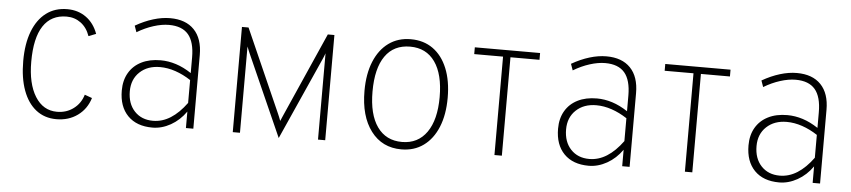

<svg xmlns="http://www.w3.org/2000/svg" viewBox="-37 -720 4119 929"><g transform="rotate(5 2022.0 -255.5)"><path d="M252 12Q194.5 12 153.2 -20.2Q112 -52.5 90 -112.2Q68 -172 68 -255Q68 -338.5 91 -398.5Q114 -458.5 156.8 -490.8Q199.5 -523 259 -523Q311.5 -523 350.5 -495Q389.5 -467 408 -416L372 -402Q358 -442.5 328 -464.8Q298 -487 259 -487Q184 -487 145.5 -428.5Q107 -370 107 -255Q107 -148 145.8 -86Q184.5 -24 252 -24Q298 -24 332.2 -49.8Q366.5 -75.5 379 -118L415 -105Q398.5 -51 355 -19.5Q311.5 12 252 12Z M718.5 12Q641.5 12 598.5 -32Q555.5 -76 555.5 -154Q555.5 -204 576.8 -240.2Q598 -276.5 637.2 -296.2Q676.5 -316 730.5 -316Q768 -316 805.5 -304Q843 -292 880.5 -267V-343Q880.5 -418 850 -454Q819.5 -490 755.5 -490Q721 -490 680.8 -477.2Q640.5 -464.5 601.5 -441L590.5 -472Q634 -497 676.8 -510Q719.5 -523 758.5 -523Q834.5 -523 875.5 -480.2Q916.5 -437.5 916.5 -358V0H880.5V-80Q850 -36.5 806.8 -12.2Q763.5 12 718.5 12ZM718.5 -21Q763 -21 803.5 -46.5Q844 -72 880.5 -122V-233Q844 -257 805.8 -270Q767.5 -283 730.5 -283Q670 -283 632.2 -247.5Q594.5 -212 594.5 -154Q594.5 -93.5 628.5 -57.2Q662.5 -21 718.5 -21Z M1332 9 1156 -387Q1152.5 -395.5 1149.2 -403.2Q1146 -411 1143 -419Q1143 -411 1143 -403.2Q1143 -395.5 1143 -387V0H1108V-511H1140L1317 -111Q1321 -101.5 1324.8 -92.8Q1328.5 -84 1332 -74Q1336 -84 1340 -92.8Q1344 -101.5 1348 -111L1525 -511H1557V0H1522V-387Q1522 -395.5 1522 -403.2Q1522 -411 1522 -419Q1519 -411 1516 -403.2Q1513 -395.5 1509 -387Z M1927.5 12Q1834 12 1779.8 -59.8Q1725.5 -131.5 1725.5 -255Q1725.5 -337 1750.2 -397.2Q1775 -457.5 1820.2 -490.2Q1865.5 -523 1927.5 -523Q1990 -523 2035.2 -490.8Q2080.5 -458.5 2105 -398.5Q2129.5 -338.5 2129.5 -256Q2129.5 -174 2104.8 -113.8Q2080 -53.5 2034.8 -20.8Q1989.5 12 1927.5 12ZM1927.5 -24Q2005 -24 2047.8 -85Q2090.5 -146 2090.5 -256Q2090.5 -367 2048 -427Q2005.5 -487 1927.5 -487Q1848 -487 1806.2 -427.2Q1764.5 -367.5 1764.5 -255Q1764.5 -144 1807 -84Q1849.5 -24 1927.5 -24Z M2379 0V-478H2239V-511H2556V-478H2415V0Z M2837.5 12Q2760.5 12 2717.5 -32Q2674.5 -76 2674.5 -154Q2674.5 -204 2695.8 -240.2Q2717 -276.5 2756.2 -296.2Q2795.5 -316 2849.5 -316Q2887 -316 2924.5 -304Q2962 -292 2999.5 -267V-343Q2999.5 -418 2969 -454Q2938.5 -490 2874.5 -490Q2840 -490 2799.8 -477.2Q2759.5 -464.5 2720.5 -441L2709.5 -472Q2753 -497 2795.8 -510Q2838.5 -523 2877.5 -523Q2953.5 -523 2994.5 -480.2Q3035.5 -437.5 3035.5 -358V0H2999.5V-80Q2969 -36.5 2925.8 -12.2Q2882.5 12 2837.5 12ZM2837.5 -21Q2882 -21 2922.5 -46.5Q2963 -72 2999.5 -122V-233Q2963 -257 2924.8 -270Q2886.5 -283 2849.5 -283Q2789 -283 2751.2 -247.5Q2713.5 -212 2713.5 -154Q2713.5 -93.5 2747.5 -57.2Q2781.5 -21 2837.5 -21Z M3304 0V-478H3164V-511H3481V-478H3340V0Z M3762.5 12Q3685.5 12 3642.5 -32Q3599.5 -76 3599.5 -154Q3599.5 -204 3620.8 -240.2Q3642 -276.5 3681.2 -296.2Q3720.5 -316 3774.5 -316Q3812 -316 3849.5 -304Q3887 -292 3924.5 -267V-343Q3924.5 -418 3894 -454Q3863.5 -490 3799.5 -490Q3765 -490 3724.8 -477.2Q3684.5 -464.5 3645.5 -441L3634.5 -472Q3678 -497 3720.8 -510Q3763.5 -523 3802.5 -523Q3878.5 -523 3919.5 -480.2Q3960.5 -437.5 3960.5 -358V0H3924.5V-80Q3894 -36.5 3850.8 -12.2Q3807.5 12 3762.5 12ZM3762.5 -21Q3807 -21 3847.5 -46.5Q3888 -72 3924.5 -122V-233Q3888 -257 3849.8 -270Q3811.5 -283 3774.5 -283Q3714 -283 3676.2 -247.5Q3638.5 -212 3638.5 -154Q3638.5 -93.5 3672.5 -57.2Q3706.5 -21 3762.5 -21Z"/></g></svg>

Font: Overpass Thin
Style: Regular
Weight: 250
Designer: Delve Withrington, Dave Bailey, Thomas Jockin
Foundry: Delve Fonts LLC
Version: Version 4.000